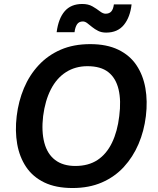

<svg xmlns="http://www.w3.org/2000/svg" viewBox="-20 -935 793 966"><path d="M345 11Q261 11 203 -17Q145 -45 111.5 -95Q78 -145 66.5 -210.5Q55 -276 64 -351Q73 -426 100.5 -491.5Q128 -557 174.5 -607Q221 -657 285.5 -685Q350 -713 434 -713Q517 -713 575 -685Q633 -657 666.5 -607Q700 -557 711.5 -491.5Q723 -426 714 -351Q705 -276 677 -210.5Q649 -145 603 -95Q557 -45 492.5 -17Q428 11 345 11ZM359 -100Q425 -100 470.5 -130Q516 -160 543.5 -217Q571 -274 580 -351Q590 -429 576.5 -485.5Q563 -542 525 -572Q487 -602 420 -602Q359 -602 312 -572Q265 -542 236 -485.5Q207 -429 197 -351Q188 -274 203 -217Q218 -160 257.5 -130Q297 -100 359 -100ZM397 -827Q377 -827 367.5 -812.5Q358 -798 355 -773H265Q274 -842 305.5 -878.5Q337 -915 394 -915Q424 -915 445 -903Q466 -891 482 -878.5Q498 -866 511 -866Q530 -866 540 -877.5Q550 -889 553 -913H642Q635 -849 603.5 -810Q572 -771 514 -771Q491 -771 474 -779.5Q457 -788 443.5 -799Q430 -810 419 -818.5Q408 -827 397 -827Z"/></svg>

Font: Inclusive Sans SemiBold
Style: Italic
Weight: 600
Italic angle: -7°
Designer: Olivia King
Foundry: Olivia King
Version: Version 2.004